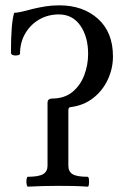

<svg xmlns="http://www.w3.org/2000/svg" viewBox="-20 -696 463 719"><path d="M84 3Q81 2 79.5 -7Q78 -16 79.5 -25Q81 -34 84 -34Q125 -34 141.5 -44Q158 -54 158 -75V-311Q158 -320 163 -323.5Q168 -327 175 -327Q221 -327 251 -351.5Q281 -376 295.5 -414.5Q310 -453 310 -494Q310 -558 281 -600Q252 -642 200 -642Q160 -642 127 -623Q94 -604 74.5 -570.5Q55 -537 55 -495Q55 -491 46.5 -489Q38 -487 29.5 -489.5Q21 -492 21 -498Q21 -555 24 -591.5Q27 -628 33 -648Q50 -648 100 -662Q125 -668 149.5 -672Q174 -676 202 -676Q291 -676 347 -625.5Q403 -575 403 -485Q403 -439 383.5 -397.5Q364 -356 328.5 -328.5Q293 -301 245 -295Q236 -295 236 -283V-75Q236 -54 251.5 -44Q267 -34 308 -34Q312 -34 313 -24.5Q314 -15 313 -6Q312 3 308 3Q280 1 253 0.5Q226 0 196 0Q140 0 84 3Z"/></svg>

Font: Junicode Two Beta Condensed
Style: Regular
Weight: 400
Width: 3
Designer: Peter S. Baker
Foundry: Briery Creek Software
Version: Version 1.053; ttfautohint (v1.8.4)